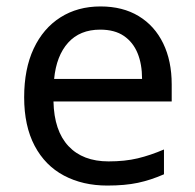

<svg xmlns="http://www.w3.org/2000/svg" viewBox="-20 -566 604 596"><path d="M292 -546Q361 -546 410.5 -516Q460 -486 486.5 -431.5Q513 -377 513 -304V-251H146Q148 -160 192.5 -112.5Q237 -65 317 -65Q368 -65 407.5 -74.5Q447 -84 489 -102V-25Q448 -7 408 1.5Q368 10 313 10Q237 10 178.5 -21Q120 -52 87.5 -113.5Q55 -175 55 -264Q55 -352 84.5 -415Q114 -478 167.5 -512Q221 -546 292 -546ZM291 -474Q228 -474 191.5 -433.5Q155 -393 148 -321H421Q421 -367 407 -401Q393 -435 364.5 -454.5Q336 -474 291 -474Z"/></svg>

Font: hexubangla05
Style: Book
Weight: 400
Designer: Jelle Bosma - Monotype Design Team
Foundry: Monotype Imaging Inc.
Version: Version 2.003